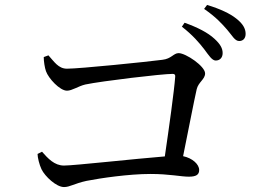

<svg xmlns="http://www.w3.org/2000/svg" viewBox="-20 -815 1040 777"><path d="M807 -615C825 -591 838 -570 853 -570C870 -570 881 -582 881 -600C881 -619 872 -636 848 -658C821 -683 780 -704 727 -723L716 -707C760 -673 787 -641 807 -615ZM899 -695C920 -671 930 -649 948 -649C964 -649 974 -660 974 -678C974 -699 963 -719 936 -740C911 -760 871 -779 818 -795L806 -779C855 -745 877 -720 899 -695ZM132 -192C132 -178 139 -149 148 -130C162 -101 208 -58 239 -58C263 -58 280 -72 330 -83C386 -94 501 -111 589 -111C666 -111 712 -100 744 -100C774 -100 786 -108 786 -127C786 -150 759 -175 721 -183C743 -291 765 -406 776 -454C783 -483 810 -494 810 -518C810 -547 732 -600 703 -600C682 -600 674 -577 637 -573C577 -565 302 -537 251 -537C216 -537 199 -566 176 -591L157 -584C157 -567 161 -541 166 -527C176 -498 222 -448 251 -448C272 -448 296 -466 325 -473C392 -487 635 -516 679 -516C687 -516 690 -512 689 -504C685 -448 664 -298 647 -182C532 -173 280 -145 239 -145C200 -145 174 -174 150 -201Z"/></svg>

Font: Noto Serif KR Medium
Style: Regular
Weight: 500
Designer: Ryoko NISHIZUKA 西塚涼子 (kana & ideographs); Frank Grießhammer (Latin, Greek & Cyrillic); Wenlong ZHANG 张文龙 (bopomofo); San
Foundry: Adobe
Version: Version 2.001;hotconv 1.1.0;makeotfexe 2.6.0